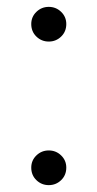

<svg xmlns="http://www.w3.org/2000/svg" viewBox="-20 -529 283 559"><path d="M71 -459Q71 -480 86 -494.5Q101 -509 122 -509Q143 -509 158 -494.5Q173 -480 173 -459Q173 -437 158 -422.5Q143 -408 122 -408Q101 -408 86 -422.5Q71 -437 71 -459ZM71 -41Q71 -62 86 -76.5Q101 -91 122 -91Q143 -91 158 -76.5Q173 -62 173 -41Q173 -19 158 -4.5Q143 10 122 10Q101 10 86 -4.5Q71 -19 71 -41Z"/></svg>

Font: Human Sans Light
Style: Regular
Weight: 300
Designer: Tim Radville
Foundry: Continuum
Version: Version 1.000;FEAKit 1.0